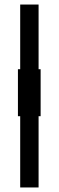

<svg xmlns="http://www.w3.org/2000/svg" viewBox="-20 -680 260 846"><path d="M69 146V-168H59V-375H69V-660H150V-375H159V-168H150V146Z"/></svg>

Font: Bricolage Grotesque 10pt Condensed
Style: Regular
Weight: 400
Width: 3
Designer: Mathieu Triay
Foundry: Atelier Triay
Version: Version 1.000; ttfautohint (v1.8.4.7-5d5b);gftools[0.9.29]